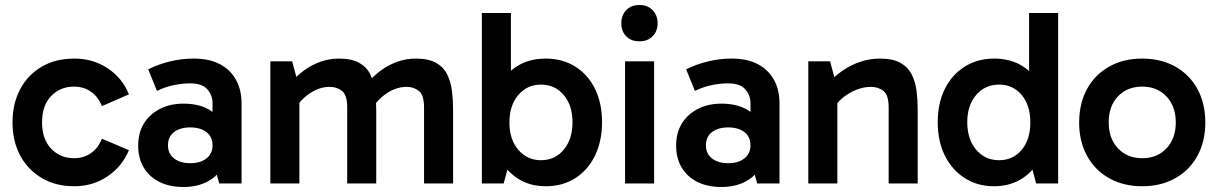

<svg xmlns="http://www.w3.org/2000/svg" viewBox="-20 -733 4867 767"><path d="M277 11Q202 11 146.5 -22Q91 -55 60.5 -112Q30 -169 30 -244Q30 -319 60.5 -376.5Q91 -434 146.5 -466.5Q202 -499 277 -499Q352 -499 410.5 -460Q469 -421 495 -356L387 -309Q372 -347 343 -367Q314 -387 275 -387Q221 -387 184.5 -349.5Q148 -312 148 -244Q148 -177 184.5 -139Q221 -101 275 -101Q314 -101 343 -121Q372 -141 387 -179L495 -133Q468 -68 409.5 -28.5Q351 11 277 11Z M713 14Q657 14 616.5 -6.5Q576 -27 554 -64Q532 -101 532 -152Q532 -202 554.5 -239Q577 -276 618 -297.5Q659 -319 713 -319Q784 -319 827.5 -287Q871 -255 887 -197L829 -201V-322Q829 -352 808.5 -376Q788 -400 739 -400Q711 -400 677 -393.5Q643 -387 607 -370L572 -456Q614 -477 660.5 -488Q707 -499 753 -499Q818 -499 860.5 -475.5Q903 -452 924 -412Q945 -372 945 -320V0H856L830 -91L887 -108Q870 -48 824.5 -17Q779 14 713 14ZM740 -81Q780 -81 804.5 -100Q829 -119 829 -152Q829 -187 804.5 -205.5Q780 -224 740 -224Q700 -224 675.5 -205.5Q651 -187 651 -152Q651 -119 675.5 -100Q700 -81 740 -81Z M1060 0V-488H1147L1171 -399L1137 -398Q1164 -429 1194.5 -451.5Q1225 -474 1260.5 -486.5Q1296 -499 1334 -499Q1385 -499 1415 -482Q1445 -465 1459.5 -435.5Q1474 -406 1478.5 -369.5Q1483 -333 1483 -294V0H1367V-304Q1367 -353 1346.5 -369.5Q1326 -386 1297 -386Q1257 -386 1219 -361Q1181 -336 1160 -299L1151 -362H1176V0ZM1674 0V-304Q1674 -353 1653.5 -369.5Q1633 -386 1605 -386Q1564 -386 1526 -361Q1488 -336 1467 -299L1445 -398Q1471 -429 1501.5 -451.5Q1532 -474 1567.5 -486.5Q1603 -499 1641 -499Q1692 -499 1722 -482Q1752 -465 1766.5 -435.5Q1781 -406 1785.5 -369.5Q1790 -333 1790 -294V0Z M2160 11Q2095 11 2046.5 -21Q1998 -53 1970.5 -110.5Q1943 -168 1943 -245Q1943 -323 1970 -380.5Q1997 -438 2045.5 -468.5Q2094 -499 2160 -499Q2227 -499 2278 -467Q2329 -435 2357 -378Q2385 -321 2385 -245Q2385 -169 2357 -111.5Q2329 -54 2278.5 -21.5Q2228 11 2160 11ZM1905 0V-681H2021V-368H2011V-107H2021L1992 0ZM2141 -93Q2197 -93 2232 -135Q2267 -177 2267 -245Q2267 -312 2232 -353.5Q2197 -395 2141 -395Q2086 -395 2050.5 -353.5Q2015 -312 2015 -244Q2015 -176 2050.5 -134.5Q2086 -93 2141 -93Z M2593 0H2477V-488H2593ZM2462 -640Q2462 -672 2481.5 -692.5Q2501 -713 2535 -713Q2567 -713 2587 -692.5Q2607 -672 2607 -640Q2607 -608 2587 -588Q2567 -568 2535 -568Q2501 -568 2481.5 -588Q2462 -608 2462 -640Z M2862 14Q2806 14 2765.5 -6.5Q2725 -27 2703 -64Q2681 -101 2681 -152Q2681 -202 2703.5 -239Q2726 -276 2767 -297.5Q2808 -319 2862 -319Q2933 -319 2976.5 -287Q3020 -255 3036 -197L2978 -201V-322Q2978 -352 2957.5 -376Q2937 -400 2888 -400Q2860 -400 2826 -393.5Q2792 -387 2756 -370L2721 -456Q2763 -477 2809.5 -488Q2856 -499 2902 -499Q2967 -499 3009.5 -475.5Q3052 -452 3073 -412Q3094 -372 3094 -320V0H3005L2979 -91L3036 -108Q3019 -48 2973.5 -17Q2928 14 2862 14ZM2889 -81Q2929 -81 2953.5 -100Q2978 -119 2978 -152Q2978 -187 2953.5 -205.5Q2929 -224 2889 -224Q2849 -224 2824.5 -205.5Q2800 -187 2800 -152Q2800 -119 2824.5 -100Q2849 -81 2889 -81Z M3495 -499Q3547 -499 3577 -482Q3607 -465 3622 -435.5Q3637 -406 3641.5 -369.5Q3646 -333 3646 -294V0H3530V-304Q3530 -353 3509.5 -369.5Q3489 -386 3459 -386Q3431 -386 3401.5 -374.5Q3372 -363 3348 -343.5Q3324 -324 3309 -299L3300 -362H3325V0H3209V-488H3296L3320 -399L3286 -398Q3314 -429 3347 -451.5Q3380 -474 3417.5 -486.5Q3455 -499 3495 -499Z M3951 11Q3885 11 3834 -21.5Q3783 -54 3754.5 -111.5Q3726 -169 3726 -245Q3726 -321 3754.5 -378Q3783 -435 3834 -467Q3885 -499 3952 -499Q4017 -499 4065.5 -468.5Q4114 -438 4141 -380.5Q4168 -323 4168 -245Q4168 -168 4141 -110.5Q4114 -53 4065 -21Q4016 11 3951 11ZM3971 -93Q4027 -93 4061.5 -134.5Q4096 -176 4096 -244Q4096 -312 4061.5 -353.5Q4027 -395 3971 -395Q3915 -395 3879.5 -353.5Q3844 -312 3844 -245Q3844 -177 3879.5 -135Q3915 -93 3971 -93ZM4119 0 4091 -107H4100V-368H4091V-681H4207V0Z M4543 11Q4468 11 4411 -21Q4354 -53 4322.5 -110.5Q4291 -168 4291 -243Q4291 -320 4322.5 -377.5Q4354 -435 4411 -467Q4468 -499 4543 -499Q4618 -499 4675 -467Q4732 -435 4763.5 -377.5Q4795 -320 4795 -243Q4795 -168 4763.5 -110.5Q4732 -53 4675 -21Q4618 11 4543 11ZM4543 -101Q4603 -101 4640 -140.5Q4677 -180 4677 -244Q4677 -308 4640 -347.5Q4603 -387 4543 -387Q4483 -387 4446 -348Q4409 -309 4409 -244Q4409 -180 4446 -140.5Q4483 -101 4543 -101Z"/></svg>

Font: Gabarito Medium
Style: Regular
Weight: 500
Designer: Leandro Assis / Alvaro Franca / Felipe Casaprima
Foundry: Naipe Foundry
Version: Version 1.000